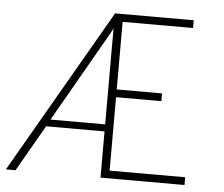

<svg xmlns="http://www.w3.org/2000/svg" viewBox="-51 -757 950 815"><g transform="rotate(5 424.5 -350.0)"><path d="M3 0 407 -700H742V-667H442V-379H635V-346H442V-33H764V0H406V-197H157L44 0ZM173 -227H406V-636Q402 -628 398 -620.5Q394 -613 390 -606Q386 -599 382 -592Z"/></g></svg>

Font: Overpass Thin
Style: Regular
Weight: 250
Designer: Delve Withrington, Dave Bailey, Thomas Jockin
Foundry: Delve Fonts LLC
Version: Version 4.000